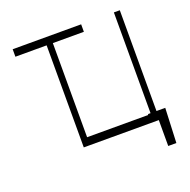

<svg xmlns="http://www.w3.org/2000/svg" viewBox="-153 -876 1188 1198"><g transform="rotate(-20 441.0 -277.5)"><path d="M511.4 -727.3V-677.6H305.4V-52.6H711.3V-58.2H728.7V-727.3H768.1V-58.2H826.3L816.4 171.9H762.4V0H264.2V-677.6H56.8V-727.3Z"/></g></svg>

Font: Inter Extra Light BETA
Style: Regular
Weight: 200
Designer: Rasmus Andersson
Foundry: rsms
Version: Version 3.011;git-f93a4a705